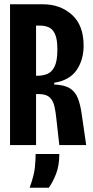

<svg xmlns="http://www.w3.org/2000/svg" viewBox="-20 -680 437 900"><path d="M27 0V-660H180Q263 -660 317.5 -610.5Q372 -561 372 -466Q372 -400 339.5 -352Q307 -304 234 -292V-284Q282 -282 307.5 -266Q333 -250 345 -219.5Q357 -189 363 -145L384 0H258L244 -125Q241 -156 235 -182Q229 -208 213.5 -223Q198 -238 166 -239H149V0ZM149 -325H158Q181 -325 202 -333.5Q223 -342 236 -368.5Q249 -395 249 -448Q249 -496 238 -520Q227 -544 208.5 -552Q190 -560 168 -560H149ZM119 200Q140 141 143.5 105Q147 69 147 42H258Q258 96 243 134.5Q228 173 209 200Z"/></svg>

Font: Bricolage Grotesque 48pt Condensed SemiBold
Style: Regular
Weight: 600
Width: 3
Designer: Mathieu Triay
Foundry: Atelier Triay
Version: Version 1.000; ttfautohint (v1.8.4.7-5d5b);gftools[0.9.32]